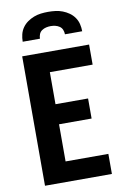

<svg xmlns="http://www.w3.org/2000/svg" viewBox="-102 -1014 705 1074"><g transform="rotate(-10 250.0 -477.5)"><path d="M64 0V-735H444V-621H201V-439H386V-325H201V-114H444V0ZM81 -815Q81 -836 86 -856.5Q91 -877 103 -894Q115 -911 132 -923Q149 -935 168.5 -942.5Q188 -950 208.5 -952.5Q229 -955 250 -955Q271 -955 291.5 -952.5Q312 -950 331.5 -942.5Q351 -935 368 -923Q385 -911 397 -894Q409 -877 414 -856.5Q419 -836 419 -815H321Q321 -828 316 -840.5Q311 -853 300 -860.5Q289 -868 276 -871Q263 -874 250 -874Q237 -874 224 -871Q211 -868 200 -860.5Q189 -853 184 -840.5Q179 -828 179 -815Z"/></g></svg>

Font: Iosevka Curly Heavy
Style: Regular
Weight: 900
Monospace: yes
Designer: Belleve Invis
Foundry: Belleve Invis
Version: Version 22.1.2; ttfautohint (v1.8.4)